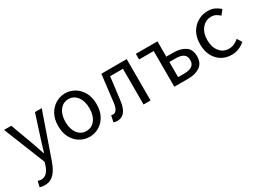

<svg xmlns="http://www.w3.org/2000/svg" viewBox="-32 -1254 2952 2184"><g transform="rotate(-30 1444.5 -161.5)"><path d="M101 234Q62 234 37 223L55 150Q63 153 74.5 156Q86 159 96 159Q143 159 173 126Q203 93 219 42L231 1L13 -543H108L219 -241Q222 -231 226 -221Q248 -155 271 -89H276Q286 -120 295 -153Q309 -199 322 -241L419 -543H508L303 45Q284 99 257.5 141.5Q231 184 193 209Q155 234 101 234Z M820 13Q754 13 696.5 -20.5Q639 -54 603.5 -117.5Q568 -181 568 -271Q568 -362 603.5 -425.5Q639 -489 696.5 -523Q754 -557 820 -557Q887 -557 944 -523Q1001 -489 1036.5 -425.5Q1072 -362 1072 -271Q1072 -181 1036.5 -117.5Q1001 -54 944 -20.5Q887 13 820 13ZM820 -63Q891 -63 934.5 -120Q978 -177 978 -271Q978 -365 934.5 -423Q891 -481 820 -481Q750 -481 706.5 -423Q663 -365 663 -271Q663 -177 706.5 -120Q750 -63 820 -63Z M1184 13Q1154 13 1134 5L1152 -79Q1161 -75 1176 -75Q1205 -75 1223.5 -103Q1242 -131 1249 -191Q1264 -313 1278 -435Q1285 -489 1291 -543H1624V0H1532V-469H1363Q1358 -429 1354 -390Q1341 -279 1326 -168Q1303 13 1184 13Z M1936 0V-469H1744V-543H2028V-342H2118Q2215 -342 2274.5 -302Q2334 -262 2334 -173Q2334 -83 2274.5 -41.5Q2215 0 2118 0ZM2028 -73H2109Q2247 -73 2245 -173Q2245 -225 2211.5 -248.5Q2178 -272 2109 -272H2028Z M2686 13Q2614 13 2556.5 -20.5Q2499 -54 2465 -117.5Q2431 -181 2431 -271Q2431 -362 2467.5 -425.5Q2504 -489 2564 -523Q2624 -557 2693 -557Q2746 -557 2784.5 -538Q2823 -519 2852 -493L2805 -432Q2781 -454 2755 -467.5Q2729 -481 2696 -481Q2623 -481 2574.5 -423Q2526 -365 2526 -271Q2526 -177 2572.5 -120Q2619 -63 2694 -63Q2732 -63 2764 -78Q2796 -93 2822 -117L2861 -56Q2784 13 2686 13Z"/></g></svg>

Font: Noto Sans CJK KR Regular (TTF)
Style: Regular
Weight: 400
Designer: Ryoko NISHIZUKA 西塚涼子 (kana & ideographs); Paul D. Hunt (Latin, Greek & Cyrillic); Wenlong ZHANG 张文龙 (bopomofo); Sandoll 
Foundry: Adobe Systems Incorporated
Version: Version 1.004;PS 1.004;hotconv 1.0.82;makeotf.lib2.5.63406